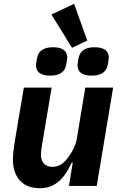

<svg xmlns="http://www.w3.org/2000/svg" viewBox="-20 -976 640 1008"><path d="M342 0H487.9L573.9 -516H427.9L383.2 -247.2C376.1 -204.9 350.9 -166.9 335.9 -147C312.9 -116.8 289.1 -100.1 255 -100.1C209.9 -100.1 195 -133.9 195 -160.9C195 -186.1 198.9 -206 202.1 -224.1L251.1 -516H105.1L58.9 -241.1C51.1 -192.8 47.9 -165.8 47.9 -137.1C47.9 -57.2 88.1 12.1 188.9 12.1C271 12.1 317.8 -39.1 356.9 -122.9H361.9ZM169 -633.2C169 -601.9 188.9 -578.8 242.9 -578.8C297.9 -578.8 322.1 -601.9 328.1 -638.1C331 -655.9 333.1 -666.9 333.1 -674C333.1 -704.9 313.2 -728 259.2 -728C204.2 -728 180 -704.9 174 -669C171.2 -650.9 169 -639.9 169 -633.2ZM250 -899.9 358 -725.1 438.2 -763.1 369 -956ZM387.1 -633.2C387.1 -601.9 407 -578.8 460.9 -578.8C516 -578.8 540.1 -601.9 546.2 -638.1C549 -655.9 551.1 -666.9 551.1 -674C551.1 -704.9 530.9 -728 476.9 -728C422.2 -728 398.1 -704.9 392 -669C389.2 -650.9 387.1 -639.9 387.1 -633.2Z"/></svg>

Font: Margiela Mono Italic Bold It
Style: Regular
Weight: 700
Designer: Mike Abbink, Paul van der Laan, Pieter van Rosmalen
Foundry: Bold Monday
Version: Version 2.003 2021